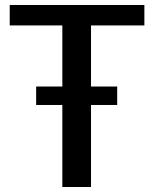

<svg xmlns="http://www.w3.org/2000/svg" viewBox="-20 -750 618 770"><path d="M230 -648H19V-730H559V-648H345V0H230ZM125 -403H450V-329H125Z"/></svg>

Font: Rosario Light SemiBold
Style: Regular
Weight: 600
Version: Version 1.101; ttfautohint (v1.8.1.43-b0c9)